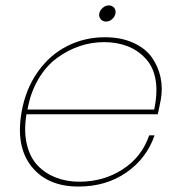

<svg xmlns="http://www.w3.org/2000/svg" viewBox="-20 -685 668 712"><path d="M366.2 -528.8Q318.8 -528.8 273.9 -513.4Q229 -498 189.5 -468.5Q149.9 -439 121.3 -389.9Q92.8 -340.8 82 -278.8H551.8Q565.4 -343.8 556.6 -391.1Q547.9 -438.5 519 -469Q490.2 -499.5 451.4 -514.2Q412.6 -528.8 366.2 -528.8ZM553.2 -183.1Q523.9 -97.7 448.7 -45.4Q373.5 6.8 271 6.8Q156.2 6.8 96.9 -67.6Q37.6 -142.1 60.1 -270Q75.2 -355 120.1 -418.5Q165 -481.9 229.5 -514.4Q293.9 -546.9 369.1 -546.9Q428.7 -546.9 473.6 -526.6Q518.6 -506.3 542.5 -472.9Q566.4 -439.5 575.2 -398.9Q584 -358.4 576.2 -314.9Q568.4 -274.9 564.9 -261.2H78.1Q67.9 -198.7 79.6 -149.7Q91.3 -100.6 119.9 -71Q148.4 -41.5 187.7 -26.4Q227.1 -11.2 273.9 -11.2Q364.7 -11.2 435.5 -57.4Q506.3 -103.5 533.2 -183.1ZM348.1 -634.8Q350.6 -647 361.1 -656Q371.6 -665 383.8 -665Q396 -665 403.3 -656Q410.6 -647 408.2 -634.8Q405.8 -622.6 395.5 -613.8Q385.3 -605 373 -605Q360.8 -605 353.5 -613.8Q346.2 -622.6 348.1 -634.8Z"/></svg>

Font: SVN-Poppins Thin
Style: Italic
Weight: 100
Italic angle: -10°
Designer: Ninad Kale (Devanagari), Jonny Pinhorn (Latin)
Foundry: Indian Type Foundry
Version: Version 3.002 2017